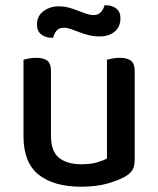

<svg xmlns="http://www.w3.org/2000/svg" viewBox="-20 -693 600 727"><path d="M69 -467Q76 -469 89 -471.5Q102 -474 117 -474Q146 -474 159.5 -463Q173 -452 173 -425V-178Q173 -120 203.5 -95.5Q234 -71 288 -71Q323 -71 347 -78Q371 -85 385 -93V-467Q393 -469 405.5 -471.5Q418 -474 433 -474Q462 -474 476 -463Q490 -452 490 -425V-88Q490 -66 483 -52Q476 -38 455 -25Q429 -10 386.5 2Q344 14 287 14Q184 14 126.5 -31.5Q69 -77 69 -176ZM202 -669Q223 -669 241 -664Q259 -659 275.5 -652.5Q292 -646 306.5 -641Q321 -636 334 -636Q353 -636 362.5 -647.5Q372 -659 376 -673H382Q404 -673 420 -661Q436 -649 436 -624Q436 -591 414 -573Q392 -555 357 -555Q335 -555 315.5 -560Q296 -565 279.5 -571.5Q263 -578 248.5 -583Q234 -588 222 -588Q203 -588 194 -576.5Q185 -565 181 -550H175Q153 -550 136.5 -562.5Q120 -575 120 -600Q120 -633 145 -651Q170 -669 202 -669Z"/></svg>

Font: Baloo Bhai 2 Medium
Style: Regular
Weight: 500
Designer: Supriya Tembe, Noopur Datye and Ek Type
Foundry: Ek Type
Version: Version 1.640;PS 1.000;hotconv 16.6.51;makeotf.lib2.5.65220;